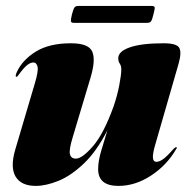

<svg xmlns="http://www.w3.org/2000/svg" viewBox="-20 -600 618 630"><path d="M558 -117Q563 -117 557 -109Q526.5 -57 475 -23.5Q423.5 10 368.5 10Q302 10 302 -45Q302 -72 313 -108.2Q324 -144.5 332.5 -172.5Q296.5 -102.5 254.5 -62.8Q212.5 -23 171.5 -6.5Q130.5 10 97.5 10Q49.5 10 31.2 -20.5Q13 -51 30 -109L94.5 -327Q106.5 -367.5 103.2 -381.2Q100 -395 89.5 -395Q80 -395 69.2 -386.5Q58.5 -378 43 -357Q38.5 -351 37.2 -349.5Q36 -348 34 -348Q28.5 -348 35 -363Q53 -403 97.2 -430.5Q141.5 -458 212.5 -458Q271 -458 282.8 -430.5Q294.5 -403 277 -345L218.5 -149.5Q206 -108.5 209.5 -94Q213 -79.5 229 -79.5Q249.5 -79.5 285 -120.2Q320.5 -161 353.5 -253Q365 -287 371.5 -321Q378 -355 378 -372Q378 -384 373 -391.2Q368 -398.5 368 -409Q368 -431.5 406.5 -444.8Q445 -458 517 -458Q560 -458 568.2 -443Q576.5 -428 566 -391L489 -124Q480.5 -94.5 481.8 -81.8Q483 -69 493 -69Q503 -69 515.2 -77.8Q527.5 -86.5 549 -111Q555 -117 558 -117ZM216 -552.5Q220.5 -570 224.2 -575.2Q228 -580.5 237 -580.5H477.5Q486.5 -580.5 487.5 -576Q488.5 -571.5 483.5 -553Q479.5 -536 475.8 -530.5Q472 -525 463 -525H222.5Q213.5 -525 212.8 -530.2Q212 -535.5 216 -552.5Z"/></svg>

Font: Fraunces 144pt Black
Style: Italic
Weight: 900
Italic angle: -16°
Version: Version 1.000;[0bf87f6ff]